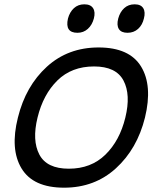

<svg xmlns="http://www.w3.org/2000/svg" viewBox="-20 -860 738 890"><path d="M561 -315Q587 -421 552.5 -486.5Q518 -552 416 -552Q312 -552 246 -487Q180 -422 154 -315Q128 -209 162.5 -143.5Q197 -78 299 -78Q402 -78 468.5 -143Q535 -208 561 -315ZM652 -315Q616 -170 517.5 -80Q419 10 277 10Q134 10 80 -79Q26 -168 63 -315Q99 -461 197 -550.5Q295 -640 437 -640Q580 -640 634 -551.5Q688 -463 652 -315ZM339 -708Q280 -708 295 -774Q303 -804 322.5 -822Q342 -840 371 -840Q400 -840 411.5 -822Q423 -804 415 -774Q407 -744 387 -726Q367 -708 339 -708ZM647 -774Q640 -744 620 -726Q600 -708 571 -708Q542 -708 531 -725.5Q520 -743 528 -774Q536 -804 555.5 -822Q575 -840 604 -840Q633 -840 644 -822Q655 -804 647 -774Z"/></svg>

Font: Sinkin Sans 400 Italic
Style: Italic
Weight: 400
Italic angle: -112°
Designer: Keith Bates
Foundry: K-Type
Version: Sinkin Sans (version 1.0)  by Keith Bates   •   © 2014   www